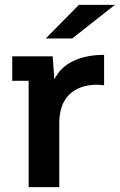

<svg xmlns="http://www.w3.org/2000/svg" viewBox="-20 -764 489 784"><path d="M405 -540V-416Q385 -418 377 -418Q304 -418 263 -378Q222 -338 222 -259V0H97V-434H30V-534H195L202 -440Q227 -490 279.5 -515Q332 -540 405 -540ZM302 -744H449L275 -607H167Z"/></svg>

Font: mBank SemiBold
Style: Regular
Weight: 600
Designer: Julieta Ulanovsky
Foundry: Julieta Ulanovsky
Version: Version 7.200